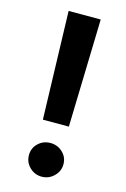

<svg xmlns="http://www.w3.org/2000/svg" viewBox="-111 -762 540 821"><g transform="rotate(15 158.5 -352.0)"><path d="M216.6 -231.5 229.7 -709.1H87.6L101.6 -231.5ZM83.2 -70Q83.2 -38.9 105.4 -16.8Q127.7 5.4 159.4 5.4Q190.6 5.4 213.3 -16.8Q236 -38.9 236 -70Q236 -101.1 213.3 -122.4Q190.6 -143.6 159.4 -143.6Q127.7 -143.6 105.4 -122.4Q83.2 -101.1 83.2 -70Z"/></g></svg>

Font: Estedad VF
Style: Regular
Weight: 100
Designer: Amin Abedi
Version: Version 7.3